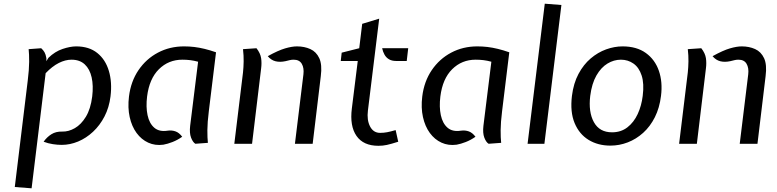

<svg xmlns="http://www.w3.org/2000/svg" viewBox="-20 -778 4206 1039"><path d="M60 234 130 -341Q137.5 -401 137.8 -443.5Q138 -486 135 -512L203 -517Q214.5 -506.5 221 -495Q227.5 -483.5 231 -463V-447L242 -465Q277.5 -499.5 319 -513.2Q360.5 -527 392 -527Q462 -527 506.5 -491.2Q551 -455.5 569.2 -394Q587.5 -332.5 578 -256Q570.5 -196 545.5 -147.8Q520.5 -99.5 483.5 -65Q446.5 -30.5 402.8 -12.2Q359 6 314 6Q291.5 6 266.5 2.2Q241.5 -1.5 216 -11Q233.5 -36 258 -51.5Q282.5 -67 317 -66Q351 -65 385 -84.5Q419 -104 444.8 -146.2Q470.5 -188.5 479 -256Q486 -314 476 -359Q466 -404 438.8 -429.5Q411.5 -455 367 -455Q333.5 -455 298.2 -437.2Q263 -419.5 227 -382L151 241Z M864 5Q819.5 11 782.2 -6Q745 -23 719 -58.5Q693 -94 681.8 -144.5Q670.5 -195 678 -256Q688 -337.5 729.5 -398.5Q771 -459.5 834.8 -493.2Q898.5 -527 976 -527Q1004 -527 1031.2 -523.8Q1058.5 -520.5 1087.2 -513.5Q1116 -506.5 1149 -495L1110 -176Q1102.5 -116 1102.2 -73.8Q1102 -31.5 1105 -5L1037 0Q1023 -9 1013.8 -33.5Q1004.5 -58 1009 -97L1052 -444Q1029.5 -450 1009.5 -452.5Q989.5 -455 967 -455Q892 -455 840 -403.5Q788 -352 776 -256Q769 -199.5 778.5 -154.8Q788 -110 815 -86.8Q842 -63.5 888 -71Q910 -74 929.8 -67Q949.5 -60 966 -38Q940.5 -20 913.5 -9.5Q886.5 1 864 5Z M1576 0 1622 -376Q1626 -410.5 1613 -432.8Q1600 -455 1569 -455Q1557 -455 1547.8 -452.5Q1538.5 -450 1525 -447Q1495 -440.5 1471 -446.5Q1447 -452.5 1429 -474Q1486 -505.5 1523 -516.2Q1560 -527 1587 -527Q1627 -527 1659.2 -512.5Q1691.5 -498 1707.8 -463Q1724 -428 1716 -366L1672 0ZM1248 0 1295 -386Q1298 -414 1298.5 -445.5Q1299 -477 1295 -512L1368 -517Q1389 -490 1393 -463.5Q1397 -437 1393 -407L1344 0Z M2028 11Q1946.5 11 1909.2 -42.5Q1872 -96 1884 -191L1916 -448H1824L1829 -493L1924 -517L1940 -649L2032 -677L1971 -180Q1964.5 -128.5 1982.5 -93.8Q2000.5 -59 2037 -59Q2056.5 -59 2075 -62.5Q2093.5 -66 2121 -74L2135 -11Q2095.5 1.5 2073.8 6.2Q2052 11 2028 11ZM2124 -448Q2100.5 -448 2085 -457.2Q2069.5 -466.5 2060.8 -482.2Q2052 -498 2048 -517H2189L2181 -448Z M2451 5Q2406.5 11 2369.2 -6Q2332 -23 2306 -58.5Q2280 -94 2268.8 -144.5Q2257.5 -195 2265 -256Q2275 -337.5 2316.5 -398.5Q2358 -459.5 2421.8 -493.2Q2485.5 -527 2563 -527Q2591 -527 2618.2 -523.8Q2645.5 -520.5 2674.2 -513.5Q2703 -506.5 2736 -495L2697 -176Q2689.5 -116 2689.2 -73.8Q2689 -31.5 2692 -5L2624 0Q2610 -9 2600.8 -33.5Q2591.5 -58 2596 -97L2639 -444Q2616.5 -450 2596.5 -452.5Q2576.5 -455 2554 -455Q2479 -455 2427 -403.5Q2375 -352 2363 -256Q2356 -199.5 2365.5 -154.8Q2375 -110 2402 -86.8Q2429 -63.5 2475 -71Q2497 -74 2516.8 -67Q2536.5 -60 2553 -38Q2527.5 -20 2500.5 -9.5Q2473.5 1 2451 5Z M2835 0 2928 -758 3018 -751 2926 0Z M3283 10Q3216 10 3165.2 -21Q3114.5 -52 3089.5 -112Q3064.5 -172 3075 -259Q3083.5 -327.5 3110.5 -378Q3137.5 -428.5 3176.2 -461.5Q3215 -494.5 3260 -510.8Q3305 -527 3349 -527Q3425.5 -527 3475 -491.2Q3524.5 -455.5 3545.5 -394.8Q3566.5 -334 3557 -259Q3549 -194 3523.8 -143.8Q3498.5 -93.5 3460.5 -59.2Q3422.5 -25 3377 -7.5Q3331.5 10 3283 10ZM3292 -62Q3340.5 -62 3375.2 -89Q3410 -116 3430.8 -160.8Q3451.5 -205.5 3458 -259Q3466.5 -326 3452.2 -369.5Q3438 -413 3408 -434Q3378 -455 3340 -455Q3302 -455 3267.2 -434Q3232.5 -413 3207.5 -369.5Q3182.5 -326 3174 -259Q3163.5 -172 3193.8 -117Q3224 -62 3292 -62Z M3983 0 4029 -376Q4033 -410.5 4020 -432.8Q4007 -455 3976 -455Q3964 -455 3954.8 -452.5Q3945.5 -450 3932 -447Q3902 -440.5 3878 -446.5Q3854 -452.5 3836 -474Q3893 -505.5 3930 -516.2Q3967 -527 3994 -527Q4034 -527 4066.2 -512.5Q4098.5 -498 4114.8 -463Q4131 -428 4123 -366L4079 0ZM3655 0 3702 -386Q3705 -414 3705.5 -445.5Q3706 -477 3702 -512L3775 -517Q3796 -490 3800 -463.5Q3804 -437 3800 -407L3751 0Z"/></svg>

Font: Expletus Sans
Style: Italic
Weight: 400
Italic angle: -7°
Designer: Jasper de Waard
Foundry: Designtown
Version: Version 7.500